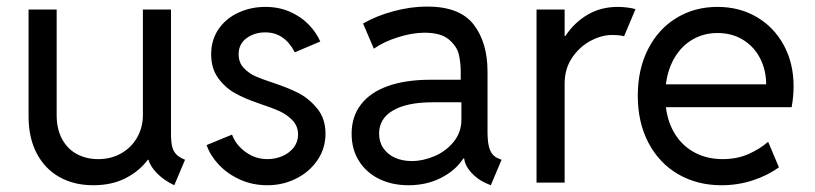

<svg xmlns="http://www.w3.org/2000/svg" viewBox="-20 -546 2436 574"><path d="M65.4 -198.2V-517.6H149.4V-202.1Q149.4 -159.7 165.8 -129.9Q182.1 -100.1 210.2 -85.2Q238.3 -70.3 273.4 -70.3Q312.5 -70.3 343 -87.9Q373.5 -105.5 390.4 -135.7Q407.2 -166 407.2 -202.1V-517.6H491.2V-146.5Q491.2 -122.6 494.6 -108.2Q498 -93.8 507.1 -84.5Q516.1 -75.2 533.2 -68.4L501 7.8Q471.2 -6.3 450.7 -26.6Q430.2 -46.9 423.8 -68.4H421.9Q396.5 -34.2 355.2 -13.2Q314 7.8 258.8 7.8Q201.2 7.8 157.5 -16.8Q113.8 -41.5 89.6 -87.9Q65.4 -134.3 65.4 -198.2Z M597.7 -112.3 673.8 -143.6Q684.6 -113.3 713.9 -91.8Q743.2 -70.3 779.3 -70.3Q803.2 -70.3 824.2 -79.3Q845.2 -88.4 858.2 -105.2Q871.1 -122.1 871.1 -143.6Q871.1 -168.9 854.5 -186.3Q837.9 -203.6 815.2 -213.9Q792.5 -224.1 760.7 -234.4Q758.8 -235.4 750 -238.3Q712.4 -251 682.9 -267.3Q653.3 -283.7 632.3 -312.5Q611.3 -341.3 611.3 -383.8Q611.3 -427.2 633.8 -459.5Q656.2 -491.7 693.4 -508.5Q730.5 -525.4 773.4 -525.4Q813.5 -525.4 846.4 -511Q879.4 -496.6 902.3 -473.1Q925.3 -449.7 937.5 -421.9L861.3 -389.6Q830.6 -449.2 773.4 -449.2Q740.2 -449.2 716.8 -431.6Q693.4 -414.1 693.4 -383.8Q693.4 -358.9 709 -342.5Q724.6 -326.2 744.4 -317.6Q764.2 -309.1 797.9 -297.9Q838.4 -284.7 870.4 -268.8Q902.3 -252.9 927.7 -222.4Q953.1 -191.9 953.1 -146.5Q953.1 -102.5 929.2 -67.4Q905.3 -32.2 865.5 -12.2Q825.7 7.8 779.3 7.8Q735.4 7.8 697.8 -9Q660.2 -25.9 634.3 -53.5Q608.4 -81.1 597.7 -112.3Z M1031.2 -146.5Q1031.2 -197.3 1059.1 -233.6Q1086.9 -270 1139.9 -288.8Q1192.9 -307.6 1267.6 -307.6H1357.4V-330.1Q1357.4 -358.4 1351.8 -382.8Q1346.2 -407.2 1322.3 -427.7Q1298.3 -448.2 1249 -448.2Q1212.9 -448.2 1170.2 -434.8Q1127.4 -421.4 1097.7 -400.4L1065.4 -475.6Q1104.5 -498.5 1156.5 -512.5Q1208.5 -526.4 1256.8 -526.4Q1354.5 -526.4 1396 -472.7Q1437.5 -418.9 1437.5 -332V-150.4Q1437.5 -116.2 1444.8 -97.9Q1452.1 -79.6 1469.7 -72.3L1479.5 -68.4L1447.3 7.8L1433.6 2Q1407.7 -9.3 1388.9 -30Q1370.1 -50.8 1367.7 -72.3H1365.2Q1342.3 -36.6 1298.8 -14.4Q1255.4 7.8 1201.2 7.8Q1152.8 7.8 1114.3 -10.7Q1075.7 -29.3 1053.5 -64.2Q1031.2 -99.1 1031.2 -146.5ZM1210.9 -64.5Q1244.6 -64.5 1279.3 -79.3Q1314 -94.2 1336.7 -122.6Q1359.4 -150.9 1359.4 -188.5V-240.2H1273.4Q1196.8 -240.2 1155 -215.8Q1113.3 -191.4 1113.3 -146.5Q1113.3 -121.6 1126.2 -102.8Q1139.2 -84 1161.4 -74.2Q1183.6 -64.5 1210.9 -64.5Z M1584 -517.6H1668V-438.5H1670.4Q1696.3 -478 1736.1 -501.7Q1775.9 -525.4 1827.1 -525.4Q1842.8 -525.4 1857.9 -523.2Q1873 -521 1879.9 -518.6L1845.7 -437.5Q1842.8 -439 1832.3 -440.2Q1821.8 -441.4 1809.6 -441.4Q1778.3 -441.4 1745.1 -423.6Q1711.9 -405.8 1689.9 -372.8Q1668 -339.8 1668 -295.9V0H1584Z M1886.7 -259.8Q1886.7 -339.4 1917.7 -399.7Q1948.7 -460 2002.9 -492.7Q2057.1 -525.4 2125 -525.4Q2190.9 -525.4 2242.7 -494.9Q2294.4 -464.4 2323.5 -410.4Q2352.5 -356.4 2352.5 -288.1Q2352.5 -257.8 2346.7 -225.6H1970.7Q1976.6 -178.7 1999 -143.6Q2021.5 -108.4 2057.9 -89.4Q2094.2 -70.3 2140.6 -70.3Q2183.1 -70.3 2217 -85.2Q2251 -100.1 2276.4 -122.1L2308.6 -45.9Q2276.4 -22 2231.4 -7.1Q2186.5 7.8 2136.7 7.8Q2064.5 7.8 2007.6 -25.1Q1950.7 -58.1 1918.7 -118.9Q1886.7 -179.7 1886.7 -259.8ZM2270.5 -293.9Q2270.5 -335.9 2252.7 -371.1Q2234.9 -406.2 2201.7 -426.8Q2168.5 -447.3 2125 -447.3Q2084.5 -447.3 2051.5 -428.5Q2018.6 -409.7 1997.6 -375Q1976.6 -340.3 1970.7 -293.9Z"/></svg>

Font: Reddit Sans Fudge
Style: Regular
Weight: 400
Designer: Stephen Hutchings
Foundry: Reddit
Version: Version 1.011